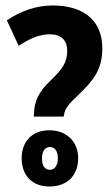

<svg xmlns="http://www.w3.org/2000/svg" viewBox="-20 -821 409 700"><path d="M103 -396H212L214 -404C215 -413 217 -431 264 -473C322 -529 353 -568 353 -645C353 -743 289 -801 172 -801C115 -801 59 -783 5 -747L48 -654C89 -681 125 -696 161 -696C203 -696 225 -675 225 -635C225 -594 208 -570 166 -529C120 -486 105 -451 104 -407ZM160 -141C222 -141 265 -178 265 -245C265 -305 222 -346 160 -346C99 -346 59 -307 59 -244C59 -179 100 -141 160 -141ZM162 -202C142 -202 133 -218 133 -244C133 -271 145 -285 162 -285C179 -285 191 -271 191 -244C191 -218 179 -202 162 -202Z"/></svg>

Font: Noto Sans Myanmar UI ExtraCondensed
Style: Bold
Weight: 700
Width: 2
Designer: Monotype Design Team
Foundry: Monotype Imaging Inc.
Version: Version 2.103